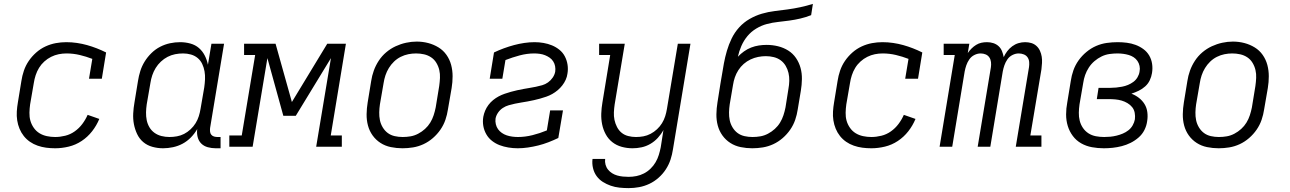

<svg xmlns="http://www.w3.org/2000/svg" viewBox="-20 -755 6640 988"><path d="M264 8Q240 8 217.5 5Q195 2 173.5 -5.5Q152 -13 134 -25.5Q116 -38 102.5 -55Q89 -72 80.5 -92.5Q72 -113 68.5 -135.5Q65 -158 66.5 -181.5Q68 -205 72 -228L90 -338Q94 -365 103 -391.5Q112 -418 128 -441.5Q144 -465 166 -484.5Q188 -504 214 -516Q240 -528 267 -533Q294 -538 321 -538Q349 -538 376 -534Q403 -530 428 -523Q453 -516 477.5 -506.5Q502 -497 526 -485L504 -350H438L455 -452Q424 -464 390.5 -472Q357 -480 322 -480Q322 -480 322 -480Q322 -480 322 -480Q302 -480 282 -476Q262 -472 243 -462.5Q224 -453 208 -438.5Q192 -424 181 -406Q170 -388 163.5 -368Q157 -348 154 -328L135 -218Q132 -197 131.5 -175Q131 -153 136.5 -133.5Q142 -114 154 -97Q166 -80 183 -69.5Q200 -59 221 -54.5Q242 -50 264 -50Q289 -50 315.5 -56.5Q342 -63 364.5 -79Q387 -95 403.5 -117Q420 -139 431 -164L491 -143Q477 -109 454 -79.5Q431 -50 400 -29.5Q369 -9 333.5 -0.5Q298 8 264 8Z M819 8Q791 8 764 0.5Q737 -7 717 -24Q697 -41 685.5 -65.5Q674 -90 669 -116.5Q664 -143 665.5 -171.5Q667 -200 672 -228L690 -338Q694 -364 702 -389.5Q710 -415 724.5 -438.5Q739 -462 759.5 -482Q780 -502 804.5 -514.5Q829 -527 855 -532.5Q881 -538 907 -538Q934 -538 959.5 -531Q985 -524 1003.5 -508Q1022 -492 1033.5 -469.5Q1045 -447 1050 -422L1068 -530H1133L1061 -96Q1060 -86 1061 -77Q1062 -68 1067.5 -61.5Q1073 -55 1081.5 -52.5Q1090 -50 1099 -50H1115V8H1090Q1069 8 1049 2.5Q1029 -3 1015.5 -16.5Q1002 -30 997 -50Q992 -70 995 -91Q982 -68 962.5 -48Q943 -28 919.5 -15.5Q896 -3 870 2.5Q844 8 819 8ZM852 -50Q871 -50 890.5 -53.5Q910 -57 927.5 -66Q945 -75 960.5 -89.5Q976 -104 986.5 -121Q997 -138 1003 -157Q1009 -176 1012 -195L1031 -305Q1034 -326 1035 -347Q1036 -368 1032.5 -388Q1029 -408 1020.5 -426Q1012 -444 997 -456.5Q982 -469 962.5 -474.5Q943 -480 922 -480Q901 -480 881 -476Q861 -472 842.5 -462.5Q824 -453 808 -438Q792 -423 781 -405Q770 -387 763.5 -367.5Q757 -348 754 -328L735 -218Q732 -198 731.5 -177Q731 -156 735 -136.5Q739 -117 749 -100Q759 -83 775 -71.5Q791 -60 811 -55Q831 -50 852 -50Z M1160 0V-58H1224L1293 -472H1236V-530H1398L1482 -230L1664 -530H1760L1682 -58H1739V0H1607L1683 -456L1502 -159H1438L1356 -456L1280 0Z M2051 8Q2021 8 1991.5 2Q1962 -4 1938 -19.5Q1914 -35 1897.5 -58Q1881 -81 1873.5 -109Q1866 -137 1866.5 -167.5Q1867 -198 1872 -228L1890 -338Q1894 -365 1903.5 -391.5Q1913 -418 1929 -442.5Q1945 -467 1967.5 -486Q1990 -505 2016 -517Q2042 -529 2069.5 -535Q2097 -541 2124 -541Q2155 -541 2183.5 -533.5Q2212 -526 2236.5 -511Q2261 -496 2277.5 -472.5Q2294 -449 2301.5 -421Q2309 -393 2309 -362.5Q2309 -332 2304 -302L2285 -192Q2281 -165 2272 -138.5Q2263 -112 2246.5 -88Q2230 -64 2207.5 -44.5Q2185 -25 2159 -13Q2133 -1 2105.5 3.5Q2078 8 2051 8ZM2052 -50Q2073 -50 2093 -53.5Q2113 -57 2132 -67Q2151 -77 2167 -91.5Q2183 -106 2194 -124Q2205 -142 2211.5 -162Q2218 -182 2222 -202L2240 -312Q2243 -333 2244 -354Q2245 -375 2240.5 -394.5Q2236 -414 2225.5 -431.5Q2215 -449 2198.5 -460Q2182 -471 2162 -475.5Q2142 -480 2121 -480Q2101 -480 2081 -476Q2061 -472 2042 -462.5Q2023 -453 2007.5 -438Q1992 -423 1981 -405Q1970 -387 1963.5 -367.5Q1957 -348 1954 -328L1935 -218Q1932 -198 1931.5 -177Q1931 -156 1935 -136.5Q1939 -117 1949.5 -99.5Q1960 -82 1975.5 -70.5Q1991 -59 2011 -54.5Q2031 -50 2052 -50Z M2644 8Q2620 8 2596 4Q2572 0 2551 -8Q2530 -16 2512 -30Q2494 -44 2482.5 -64Q2471 -84 2467 -107Q2463 -130 2467 -154Q2470 -170 2476.5 -185.5Q2483 -201 2493.5 -215Q2504 -229 2517.5 -240Q2531 -251 2546 -259Q2561 -267 2577 -272.5Q2593 -278 2609 -282.5Q2625 -287 2641 -290.5Q2657 -294 2673 -297Q2689 -300 2705 -302.5Q2721 -305 2737.5 -308.5Q2754 -312 2770 -316.5Q2786 -321 2800 -331Q2814 -341 2824 -355.5Q2834 -370 2837 -386Q2839 -400 2836.5 -414Q2834 -428 2826.5 -439.5Q2819 -451 2808 -458.5Q2797 -466 2784.5 -471Q2772 -476 2757.5 -478Q2743 -480 2729 -480Q2692 -480 2654.5 -470Q2617 -460 2581 -446L2565 -350H2500L2522 -485Q2547 -497 2573 -506.5Q2599 -516 2625 -523Q2651 -530 2678 -534Q2705 -538 2731 -538Q2754 -538 2777 -534Q2800 -530 2820.5 -521.5Q2841 -513 2858.5 -499Q2876 -485 2886.5 -465Q2897 -445 2900.5 -422Q2904 -399 2900 -376Q2898 -360 2891 -344.5Q2884 -329 2873.5 -315.5Q2863 -302 2850 -291Q2837 -280 2822 -271.5Q2807 -263 2791 -257.5Q2775 -252 2759 -247.5Q2743 -243 2727 -239.5Q2711 -236 2695 -233Q2679 -230 2662.5 -227.5Q2646 -225 2630 -221.5Q2614 -218 2598 -213.5Q2582 -209 2567.5 -199.5Q2553 -190 2543 -175.5Q2533 -161 2530 -145Q2528 -130 2531.5 -115.5Q2535 -101 2543 -90Q2551 -79 2562.5 -71Q2574 -63 2587.5 -58.5Q2601 -54 2616 -52Q2631 -50 2645 -50Q2682 -50 2720 -59.5Q2758 -69 2794 -84L2811 -187H2877L2853 -45Q2828 -33 2802 -23Q2776 -13 2750 -6.5Q2724 0 2697 4Q2670 8 2644 8Z M3215 213Q3191 213 3167.5 210.5Q3144 208 3122.5 200.5Q3101 193 3082 181Q3063 169 3050 151Q3037 133 3031.5 110Q3026 87 3029 63H3094Q3092 78 3096 92.5Q3100 107 3109 118Q3118 129 3130 136.5Q3142 144 3156 148Q3170 152 3185 153.5Q3200 155 3215 155Q3235 155 3255 151Q3275 147 3293.5 137.5Q3312 128 3327.5 113Q3343 98 3353.5 80Q3364 62 3370 42.5Q3376 23 3380 3L3394 -86Q3382 -64 3365 -45.5Q3348 -27 3326.5 -14.5Q3305 -2 3281.5 3Q3258 8 3235 8Q3206 8 3179 0.5Q3152 -7 3131 -23.5Q3110 -40 3097 -64Q3084 -88 3078.5 -115Q3073 -142 3074 -170.5Q3075 -199 3080 -228L3120 -472H3063V-530H3195L3143 -218Q3140 -198 3139 -177.5Q3138 -157 3142 -138Q3146 -119 3155 -101.5Q3164 -84 3178.5 -72Q3193 -60 3212.5 -55Q3232 -50 3252 -50Q3252 -50 3252.5 -50Q3253 -50 3253 -50Q3272 -50 3291 -53.5Q3310 -57 3328 -66.5Q3346 -76 3361 -90Q3376 -104 3386.5 -121Q3397 -138 3403 -157Q3409 -176 3412 -195L3468 -530H3533L3443 13Q3439 40 3430.5 66Q3422 92 3406.5 116Q3391 140 3369 159.5Q3347 179 3321.5 191Q3296 203 3269 208Q3242 213 3215 213Z M3851 8Q3821 8 3791.5 2Q3762 -4 3738 -19.5Q3714 -35 3697.5 -58Q3681 -81 3673.5 -109Q3666 -137 3666.5 -167.5Q3667 -198 3672 -228L3687 -323Q3689 -334 3690.5 -344Q3692 -354 3694 -364Q3699 -396 3705 -428.5Q3711 -461 3720.5 -493.5Q3730 -526 3745 -557Q3760 -588 3783.5 -614Q3807 -640 3837.5 -657.5Q3868 -675 3900.5 -684.5Q3933 -694 3966 -698Q3999 -702 4032.5 -706.5Q4066 -711 4098.5 -718Q4131 -725 4163 -735L4154 -677Q4126 -666 4098 -659.5Q4070 -653 4041 -649Q4012 -645 3983.5 -642Q3955 -639 3926.5 -631.5Q3898 -624 3871.5 -608Q3845 -592 3826 -569Q3807 -546 3795 -518.5Q3783 -491 3777 -463Q3791 -478 3808.5 -490.5Q3826 -503 3845.5 -510.5Q3865 -518 3885 -521Q3905 -524 3925 -524Q3955 -524 3983.5 -517Q4012 -510 4036 -495Q4060 -480 4076 -456.5Q4092 -433 4099.5 -405.5Q4107 -378 4106.5 -348Q4106 -318 4101 -288L4085 -192Q4081 -165 4072 -138.5Q4063 -112 4046.5 -88Q4030 -64 4007.5 -44.5Q3985 -25 3959 -13Q3933 -1 3905.5 3.5Q3878 8 3851 8ZM3852 -50Q3873 -50 3893 -53.5Q3913 -57 3932 -67Q3951 -77 3967 -91.5Q3983 -106 3994 -124Q4005 -142 4011.5 -162Q4018 -182 4022 -202L4037 -297Q4041 -318 4041.5 -339Q4042 -360 4037.5 -379.5Q4033 -399 4023 -416Q4013 -433 3997.5 -444.5Q3982 -456 3962 -461Q3942 -466 3921 -466Q3901 -466 3881 -462Q3861 -458 3842 -449Q3823 -440 3807 -426Q3791 -412 3779.5 -394Q3768 -376 3761.5 -357Q3755 -338 3752 -318L3735 -218Q3732 -198 3731.5 -177Q3731 -156 3735 -136.5Q3739 -117 3749.5 -99.5Q3760 -82 3775.5 -70.5Q3791 -59 3811 -54.5Q3831 -50 3852 -50Z M4464 8Q4440 8 4417.5 5Q4395 2 4373.5 -5.5Q4352 -13 4334 -25.5Q4316 -38 4302.5 -55Q4289 -72 4280.5 -92.5Q4272 -113 4268.5 -135.5Q4265 -158 4266.5 -181.5Q4268 -205 4272 -228L4290 -338Q4294 -365 4303 -391.5Q4312 -418 4328 -441.5Q4344 -465 4366 -484.5Q4388 -504 4414 -516Q4440 -528 4467 -533Q4494 -538 4521 -538Q4549 -538 4576 -534Q4603 -530 4628 -523Q4653 -516 4677.5 -506.5Q4702 -497 4726 -485L4704 -350H4638L4655 -452Q4624 -464 4590.5 -472Q4557 -480 4522 -480Q4522 -480 4522 -480Q4522 -480 4522 -480Q4502 -480 4482 -476Q4462 -472 4443 -462.5Q4424 -453 4408 -438.5Q4392 -424 4381 -406Q4370 -388 4363.5 -368Q4357 -348 4354 -328L4335 -218Q4332 -197 4331.5 -175Q4331 -153 4336.5 -133.5Q4342 -114 4354 -97Q4366 -80 4383 -69.5Q4400 -59 4421 -54.5Q4442 -50 4464 -50Q4489 -50 4515.5 -56.5Q4542 -63 4564.5 -79Q4587 -95 4603.5 -117Q4620 -139 4631 -164L4691 -143Q4677 -109 4654 -79.5Q4631 -50 4600 -29.5Q4569 -9 4533.5 -0.5Q4498 8 4464 8Z M4815 0 4893 -472H4836V-530H4968L4960 -482Q4968 -494 4979 -505Q4990 -516 5003 -524Q5016 -532 5030 -535Q5044 -538 5059 -538Q5076 -538 5091.5 -533Q5107 -528 5118.5 -517.5Q5130 -507 5136 -492Q5142 -477 5145 -461Q5152 -477 5163 -491.5Q5174 -506 5189 -517Q5204 -528 5221 -533Q5238 -538 5255 -538Q5272 -538 5287 -533.5Q5302 -529 5313.5 -518.5Q5325 -508 5331.5 -493.5Q5338 -479 5340.5 -463.5Q5343 -448 5342 -431Q5341 -414 5339 -398L5282 -58H5339V0H5207L5275 -409Q5277 -422 5276 -435.5Q5275 -449 5268 -459.5Q5261 -470 5248.5 -475Q5236 -480 5222 -480Q5206 -480 5190 -472Q5174 -464 5164 -449.5Q5154 -435 5148.5 -419Q5143 -403 5140 -387L5076 0H5011L5079 -409Q5081 -422 5079.5 -435.5Q5078 -449 5071 -459.5Q5064 -470 5052 -475Q5040 -480 5026 -480Q5010 -480 4994 -472Q4978 -464 4968 -449.5Q4958 -435 4952.5 -419Q4947 -403 4944 -387L4880 0Z M5660 8Q5629 8 5599 2.5Q5569 -3 5543.5 -17.5Q5518 -32 5500.5 -55.5Q5483 -79 5474.5 -107Q5466 -135 5466 -166Q5466 -197 5472 -228L5490 -338Q5494 -366 5503.5 -393Q5513 -420 5530 -444Q5547 -468 5570.5 -487.5Q5594 -507 5620.5 -518.5Q5647 -530 5675 -534Q5703 -538 5731 -538Q5755 -538 5778.5 -535Q5802 -532 5823.5 -524Q5845 -516 5863.5 -502.5Q5882 -489 5893.5 -469.5Q5905 -450 5908.5 -426.5Q5912 -403 5908 -379Q5905 -360 5896.5 -342Q5888 -324 5873 -310.5Q5858 -297 5839.5 -288Q5821 -279 5802 -273Q5823 -265 5840.5 -251.5Q5858 -238 5869.5 -219.5Q5881 -201 5884 -177.5Q5887 -154 5883 -131Q5880 -108 5869 -86Q5858 -64 5839 -47.5Q5820 -31 5798 -20Q5776 -9 5752.5 -3Q5729 3 5706 5.5Q5683 8 5660 8ZM5662 -50Q5678 -50 5693.5 -51.5Q5709 -53 5725.5 -57Q5742 -61 5757.5 -67.5Q5773 -74 5786.5 -84.5Q5800 -95 5808.5 -110Q5817 -125 5820 -141Q5822 -158 5819 -174.5Q5816 -191 5806 -203.5Q5796 -216 5781.5 -224.5Q5767 -233 5751.5 -237.5Q5736 -242 5719 -243.5Q5702 -245 5684 -245H5624L5633 -303H5694Q5709 -303 5724 -304.5Q5739 -306 5754.5 -309Q5770 -312 5784.5 -318Q5799 -324 5812 -333.5Q5825 -343 5833.5 -357.5Q5842 -372 5844 -387Q5847 -401 5844 -415.5Q5841 -430 5833 -441.5Q5825 -453 5813.5 -460.5Q5802 -468 5788.5 -472Q5775 -476 5760 -478Q5745 -480 5730 -480Q5710 -480 5689 -477Q5668 -474 5648.5 -464.5Q5629 -455 5612 -440.5Q5595 -426 5583 -407.5Q5571 -389 5564 -369Q5557 -349 5554 -328L5535 -218Q5532 -197 5531.5 -175.5Q5531 -154 5536 -134Q5541 -114 5552.5 -97Q5564 -80 5581 -69Q5598 -58 5619 -54Q5640 -50 5662 -50Z M6251 8Q6221 8 6191.5 2Q6162 -4 6138 -19.5Q6114 -35 6097.5 -58Q6081 -81 6073.5 -109Q6066 -137 6066.5 -167.5Q6067 -198 6072 -228L6090 -338Q6094 -365 6103.5 -391.5Q6113 -418 6129 -442.5Q6145 -467 6167.5 -486Q6190 -505 6216 -517Q6242 -529 6269.5 -535Q6297 -541 6324 -541Q6355 -541 6383.5 -533.5Q6412 -526 6436.5 -511Q6461 -496 6477.5 -472.5Q6494 -449 6501.5 -421Q6509 -393 6509 -362.5Q6509 -332 6504 -302L6485 -192Q6481 -165 6472 -138.5Q6463 -112 6446.5 -88Q6430 -64 6407.5 -44.5Q6385 -25 6359 -13Q6333 -1 6305.5 3.5Q6278 8 6251 8ZM6252 -50Q6273 -50 6293 -53.5Q6313 -57 6332 -67Q6351 -77 6367 -91.5Q6383 -106 6394 -124Q6405 -142 6411.5 -162Q6418 -182 6422 -202L6440 -312Q6443 -333 6444 -354Q6445 -375 6440.5 -394.5Q6436 -414 6425.5 -431.5Q6415 -449 6398.5 -460Q6382 -471 6362 -475.5Q6342 -480 6321 -480Q6301 -480 6281 -476Q6261 -472 6242 -462.5Q6223 -453 6207.5 -438Q6192 -423 6181 -405Q6170 -387 6163.5 -367.5Q6157 -348 6154 -328L6135 -218Q6132 -198 6131.5 -177Q6131 -156 6135 -136.5Q6139 -117 6149.5 -99.5Q6160 -82 6175.5 -70.5Q6191 -59 6211 -54.5Q6231 -50 6252 -50Z"/></svg>

Font: Iosevka Slab Light Extended
Style: Italic
Weight: 300
Width: 7
Italic angle: -9°
Monospace: yes
Designer: Belleve Invis
Foundry: Belleve Invis
Version: Version 11.1.0; ttfautohint (v1.8.3)